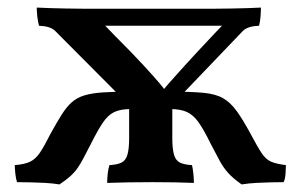

<svg xmlns="http://www.w3.org/2000/svg" viewBox="-20 -481 795 507"><path d="M358 -166 125 -400Q112 -412 83 -413Q80 -424 78.5 -437.5Q77 -451 77 -461Q95 -460 114.5 -459.5Q134 -459 156 -458.5Q178 -458 199 -458H548Q569 -458 591 -458.5Q613 -459 633 -459.5Q653 -460 669 -461Q669 -451 668 -437.5Q667 -424 664 -413Q635 -412 622 -400L398 -166ZM406 -236Q411 -244 425 -260Q439 -276 468 -308Q497 -340 547 -393L595 -443L609 -413H191L229 -443L282 -388Q331 -339 359 -308.5Q387 -278 401 -261.5Q415 -245 420 -236ZM137 6Q119 3 99.5 2Q80 1 61 0.5Q42 0 25 0Q22 -8 20.5 -22.5Q19 -37 19 -45Q45 -47 59.5 -54Q74 -61 85.5 -78Q97 -95 113 -127Q130 -158 143 -178.5Q156 -199 169.5 -211Q183 -223 202.5 -229Q222 -235 251.5 -237Q281 -239 325 -239V-193Q298 -193 281.5 -185Q265 -177 251.5 -157Q238 -137 220 -101Q209 -80 201 -64.5Q193 -49 185 -37.5Q177 -26 166 -16Q155 -6 137 6ZM263 2Q263 -10 264.5 -23Q266 -36 269 -45Q289 -46 300.5 -51.5Q312 -57 316.5 -72.5Q321 -88 321 -116V-229H435V-116Q435 -88 439.5 -72.5Q444 -57 455.5 -51.5Q467 -46 487 -45Q489 -37 490.5 -23.5Q492 -10 492 2Q471 1 442.5 0.5Q414 0 383 0Q352 0 319.5 0.5Q287 1 263 2ZM618 6Q594 -11 581 -26Q568 -41 559 -58.5Q550 -76 536 -102Q518 -139 504 -158.5Q490 -178 473 -185.5Q456 -193 430 -193V-239Q484 -239 516.5 -236Q549 -233 568.5 -222Q588 -211 604.5 -188.5Q621 -166 642 -127Q660 -93 671 -76.5Q682 -60 696 -54Q710 -48 735 -45Q735 -37 734 -22.5Q733 -8 729 0Q713 0 694 0.5Q675 1 656 2Q637 3 618 6Z"/></svg>

Font: Vollkorn Medium
Style: Regular
Weight: 500
Designer: Friedrich Althausen
Foundry: Friedrich Althausen
Version: Version 5.000